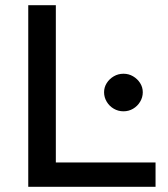

<svg xmlns="http://www.w3.org/2000/svg" viewBox="-20 -720 646 740"><path d="M88.9 0V-700H195.2V-93.8H579.5V0ZM455.9 -291Q435.7 -291 418.7 -300.9Q401.6 -310.7 391.4 -327.8Q381.1 -344.9 381.1 -364.4Q381.1 -383.8 391.4 -399.9Q401.6 -416 418.6 -425.9Q435.6 -435.8 456 -435.8Q476.1 -435.8 492.9 -425.9Q509.8 -416 520 -399.9Q530.3 -383.8 530.3 -364.4Q530.3 -344.9 520 -327.8Q509.8 -310.8 492.9 -300.9Q476.1 -291 455.9 -291Z"/></svg>

Font: REM Medium
Style: Regular
Weight: 500
Designer: Octavio Pardo
Foundry: Ashler Design
Version: Version 1.005;gftools[0.9.28]